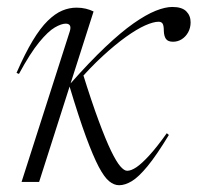

<svg xmlns="http://www.w3.org/2000/svg" viewBox="-20 -523 568 552"><path d="M249 -490 92.5 0H42L181 -434Q184 -445 180.8 -450Q177.5 -455 169 -455Q156.5 -455 137.5 -444Q118.5 -433 92.8 -401.8Q67 -370.5 34.5 -310.5L27.5 -313.5Q52 -369.5 74 -406Q96 -442.5 117.2 -463.2Q138.5 -484 158.8 -492.5Q179 -501 200 -501Q214.5 -501 226.8 -498Q239 -495 249 -490ZM477.5 -403Q463 -403 457.2 -411Q451.5 -419 451 -434Q451 -449.5 447.5 -455Q444 -460.5 436 -460.5Q421 -460.5 397 -449.8Q373 -439 342.2 -417Q311.5 -395 275.5 -362Q239.5 -329 201 -284.5L217.5 -313.5Q243.5 -230 263.8 -175.5Q284 -121 299.2 -89.5Q314.5 -58 325.8 -45Q337 -32 345.5 -32Q357 -32 372.2 -42.2Q387.5 -52.5 409.2 -76.2Q431 -100 459.5 -140L465.5 -135Q430 -76.5 404.2 -45.2Q378.5 -14 359 -2.2Q339.5 9.5 322.5 9.5Q308 9.5 294 -1.8Q280 -13 264 -43.2Q248 -73.5 227.2 -129.8Q206.5 -186 179.5 -276L180.5 -280.5Q237.5 -345 283 -388Q328.5 -431 364.2 -456Q400 -481 427.5 -492Q455 -503 475.5 -503Q503 -503 515.5 -490.5Q528 -478 528 -459Q528 -443 521 -430.2Q514 -417.5 502.5 -410.2Q491 -403 477.5 -403Z"/></svg>

Font: Newsreader 60pt Light
Style: Italic
Weight: 300
Italic angle: -17°
Designer: Hugues Gentile
Foundry: Production Type
Version: Version 1.003